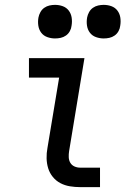

<svg xmlns="http://www.w3.org/2000/svg" viewBox="-20 -769 540 789"><path d="M310 0Q288 0 267 -3.5Q246 -7 228 -16.5Q210 -26 197 -42Q184 -58 178 -77.5Q172 -97 171.5 -118.5Q171 -140 175 -161L223 -450H99V-530H327L264 -148Q262 -136 262.5 -123Q263 -110 269 -100Q275 -90 286 -85Q297 -80 310 -80H391V0ZM406 -611Q390 -611 374.5 -616.5Q359 -622 349.5 -634.5Q340 -647 337.5 -663.5Q335 -680 338 -697Q340 -708 346 -719Q352 -730 362 -737Q372 -744 383.5 -746.5Q395 -749 406 -749Q423 -749 438 -743.5Q453 -738 462.5 -725.5Q472 -713 474.5 -696.5Q477 -680 474 -663Q473 -652 467 -641Q461 -630 451 -623Q441 -616 429.5 -613.5Q418 -611 406 -611ZM206 -611Q190 -611 174.5 -616.5Q159 -622 149.5 -634.5Q140 -647 137.5 -663.5Q135 -680 138 -697Q140 -708 146 -719Q152 -730 162 -737Q172 -744 183.5 -746.5Q195 -749 206 -749Q223 -749 238 -743.5Q253 -738 262.5 -725.5Q272 -713 274.5 -696.5Q277 -680 274 -663Q273 -652 267 -641Q261 -630 251 -623Q241 -616 229.5 -613.5Q218 -611 206 -611Z"/></svg>

Font: Iosevka Slab Medium Oblique
Style: Regular
Weight: 500
Italic angle: -9°
Monospace: yes
Designer: Belleve Invis
Foundry: Belleve Invis
Version: Version 11.1.1; ttfautohint (v1.8.3)